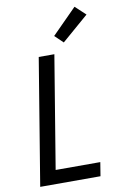

<svg xmlns="http://www.w3.org/2000/svg" viewBox="-105 -1042 709 1101"><g transform="rotate(-10 250.0 -491.5)"><path d="M37 0 158 -735H249L141 -80H401L388 0ZM314 -792 266 -838 410 -983 470 -927Z"/></g></svg>

Font: Iosevka Curly Medium
Style: Italic
Weight: 500
Italic angle: -9°
Monospace: yes
Designer: Belleve Invis
Foundry: Belleve Invis
Version: Version 22.1.2; ttfautohint (v1.8.4)